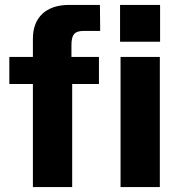

<svg xmlns="http://www.w3.org/2000/svg" viewBox="-20 -762 736 782"><path d="M383 -530H271V-578C271 -620 283 -636 320 -636H388L387 -742H261C168 -742 114 -691 114 -605V-530H18V-420H114V0H274V-420H383ZM632 -742H469V-592H632ZM631 -530H471V0H631Z"/></svg>

Font: 18Franklin
Style: Bold
Weight: 700
Designer: Pablo Impallari, Rodrigo Fuenzalida (Modified by Dan O. Williams)
Version: Version 0.025;PS 000.025;hotconv 1.0.88;makeotf.lib2.5.64775